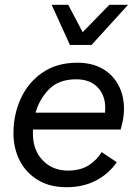

<svg xmlns="http://www.w3.org/2000/svg" viewBox="-20 -770 564 799"><path d="M256 9Q187 9 137.5 -21Q88 -51 62 -102Q36 -153 36 -216Q36 -294 67 -361Q98 -428 157.5 -468.5Q217 -509 302 -509Q363 -509 406.5 -484Q450 -459 473 -415.5Q496 -372 496 -317Q496 -278 482 -231H117Q117 -222 117 -213Q117 -146 157.5 -103Q198 -60 265 -60Q316 -61 349 -82Q382 -103 403 -137L466 -95Q433 -47 380 -19Q327 9 256 9ZM297 -440Q225 -440 184.5 -399Q144 -358 128 -301H417Q418 -311 418 -320Q418 -374 386 -407Q354 -440 297 -440ZM271 -583 195 -750H264L324 -636L435 -750H513L361 -583Z"/></svg>

Font: Prodigy Sans
Style: Italic
Weight: 400
Italic angle: -13°
Designer: Wei Huang
Foundry: Wei Huang
Version: Version 1.003; ttfautohint (v1.8.3)